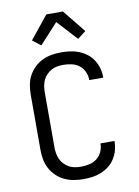

<svg xmlns="http://www.w3.org/2000/svg" viewBox="-104 -1044 808 1120"><g transform="rotate(-10 300.0 -484.0)"><path d="M297 8Q268 8 239.5 3Q211 -2 185 -14.5Q159 -27 138 -47.5Q117 -68 103.5 -93.5Q90 -119 85 -147.5Q80 -176 80 -205V-530Q80 -559 85 -587.5Q90 -616 103.5 -641.5Q117 -667 138 -687.5Q159 -708 185 -720.5Q211 -733 239.5 -738Q268 -743 297 -743Q324 -743 350.5 -739.5Q377 -736 402 -726Q427 -716 448.5 -699.5Q470 -683 484.5 -660.5Q499 -638 506.5 -612Q514 -586 514 -559V-555H431V-558Q431 -582 420.5 -605Q410 -628 390.5 -643Q371 -658 346.5 -663.5Q322 -669 297 -669Q279 -669 260.5 -666Q242 -663 226 -654Q210 -645 197 -631.5Q184 -618 176.5 -601.5Q169 -585 166 -567Q163 -549 163 -530V-205Q163 -186 166 -168Q169 -150 176.5 -133.5Q184 -117 197 -103.5Q210 -90 226 -81Q242 -72 260.5 -69Q279 -66 297 -66Q322 -66 346.5 -71.5Q371 -77 390.5 -92Q410 -107 420.5 -130Q431 -153 431 -177V-180H514V-176Q514 -149 506.5 -123Q499 -97 484.5 -74.5Q470 -52 448.5 -35.5Q427 -19 402 -9Q377 1 350.5 4.5Q324 8 297 8ZM191 -803 142 -841 251 -976H349L458 -841L409 -803L300 -922Z"/></g></svg>

Font: Iosevka Extended
Style: Regular
Weight: 400
Width: 7
Monospace: yes
Designer: Belleve Invis
Foundry: Belleve Invis
Version: Version 32.5.0; ttfautohint (v1.8.4)